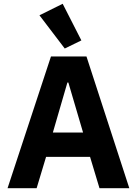

<svg xmlns="http://www.w3.org/2000/svg" viewBox="-20 -997 725 1017"><path d="M323 -740 411 -783 312 -977 189 -916ZM665 0 438 -698H250L20 0H174L224 -166H457L507 0ZM420 -295H260L337 -560H342Z"/></svg>

Font: IBM Plex Sans Thai Looped
Style: Bold
Weight: 700
Designer: Mike Abbink, Paul van der Laan, Pieter van Rosmalen, Ben Mitchell, Mark Frömberg
Foundry: Bold Monday
Version: Version 1.1